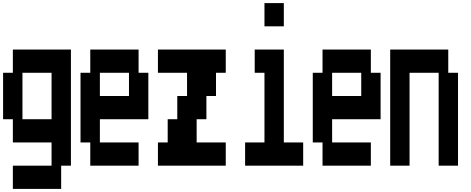

<svg xmlns="http://www.w3.org/2000/svg" viewBox="-20 -1050 3040 1240"><path d="M63 170V20H313V-130H63V-280H0V-580H63V-730H438V20H375V170ZM125 -280H313V-580H125Z M563 20V-130H500V-580H563V-730H875V-580H938V-280H625V-130H875V20ZM625 -430H813V-580H625Z M1000 20V-130H1063V-280H1125V-430H1188V-580H1000V-730H1438V-580H1375V-430H1313V-280H1250V-130H1438V20Z M1688 -880V-1030H1813V-880ZM1563 20V-130H1688V-580H1625V-730H1813V-130H1938V20Z M2063 20V-130H2000V-580H2063V-730H2375V-580H2438V-280H2125V-130H2375V20ZM2125 -430H2313V-580H2125Z M2500 20V-730H2875V-580H2938V20H2813V-580H2625V20Z"/></svg>

Font: 2P VHS
Style: Regular
Weight: 400
Designer: CodeMan38
Foundry: CodeMan38
Version: Version 3.000